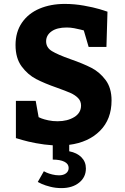

<svg xmlns="http://www.w3.org/2000/svg" viewBox="-20 -737 645 990"><path d="M336.9 9.8V43Q377 50.8 399.9 74Q422.9 97.2 422.9 131.8Q422.9 176.8 387.9 204.8Q353 232.9 296.9 232.9Q267.1 232.9 240 226.1Q212.9 219.2 196 211.7Q179.2 204.1 174.8 201.2L206.1 146Q209 147.9 220.5 153.1Q231.9 158.2 249.5 162.6Q267.1 167 284.2 167Q307.1 167 320.6 156.5Q334 146 334 128.9Q334 107.9 312 96.9Q290 85.9 252 85.9V12.2Q208 9.3 165.5 1.2Q123 -6.8 95.9 -14.9Q68.8 -22.9 62 -24.9V-216.8H164.1L179.2 -132.8Q182.1 -130.9 195.1 -126Q208 -121.1 229.5 -116.5Q251 -111.8 276.9 -111.8Q327.6 -111.8 362.8 -133.3Q397.9 -154.8 397.9 -192.9Q397.9 -215.8 382.6 -231.4Q367.2 -247.1 343.5 -257.6Q319.8 -268.1 274.9 -284.2Q209 -307.1 166 -329.6Q123 -352.1 91.6 -394.5Q60.1 -437 60.1 -504.9Q60.1 -571.8 93 -619.9Q126 -668 183.6 -692.4Q241.2 -716.8 314 -716.8Q363.8 -716.8 412.8 -708Q461.9 -699.2 493.9 -689.7Q525.9 -680.2 534.2 -676.8L528.8 -495.1H437L412.1 -580.1Q408.2 -581.1 395 -584.5Q381.8 -587.9 362.3 -591.6Q342.8 -595.2 324.2 -595.2Q273.4 -595.2 245.6 -575.2Q217.8 -555.2 217.8 -523.9Q217.8 -491.7 247.8 -473.4Q277.8 -455.1 342.8 -432.1Q408.7 -409.2 451.4 -387.2Q494.1 -365.2 524.7 -324.2Q555.2 -283.2 555.2 -219.2Q555.2 -122.1 495.6 -62.5Q436 -2.9 336.9 9.8Z"/></svg>

Font: Kadwa
Style: Bold
Weight: 700
Designer: Sol Matas
Foundry: Sol Matas
Version: Version 1.001;PS 001.000;hotconv 1.0.70;makeotf.lib2.5.58329